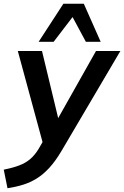

<svg xmlns="http://www.w3.org/2000/svg" viewBox="-57 -777 662 1024"><path d="M-17 227 -37 128Q12 118 46 105Q80 92 104.5 71Q129 50 149 17L183 -42L177 7L38 -505H167L262 -111H233L455 -505H585L271 28Q239 82 206.5 117.5Q174 153 139.5 174.5Q105 196 66.5 208Q28 220 -17 227ZM149 -554 281 -757H390L480 -554H401L330 -686L229 -554Z"/></svg>

Font: Mulish ExtraLight
Style: Italic
Weight: 200
Italic angle: -9°
Designer: Vernon Adams
Foundry: Vernon Adams
Version: Version 3.603